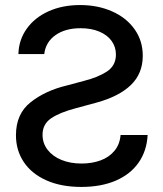

<svg xmlns="http://www.w3.org/2000/svg" viewBox="-20 -737 654 769"><path d="M300.8 -716.8Q371.6 -716.8 429 -691.4Q486.3 -666 519 -619.9Q551.8 -573.7 551.8 -513.7Q551.8 -442.4 504.2 -396.5Q456.5 -350.6 367.2 -326.2L284.2 -303.7Q219.2 -286.6 184.8 -263.2Q150.4 -239.7 150.4 -197.3Q150.4 -163.1 170.7 -137Q190.9 -110.8 226.3 -96.4Q261.7 -82 306.6 -82Q348.6 -82 383.1 -94.7Q417.5 -107.4 438.7 -133.3Q460 -159.2 462.9 -196.3H571.3Q567.9 -132.3 534.9 -85.4Q502 -38.6 443.4 -13.4Q384.8 11.7 305.7 11.7Q224.6 11.7 165.3 -14.9Q106 -41.5 75 -88.4Q43.9 -135.3 43.9 -195.3Q43.9 -281.2 102.8 -327.6Q161.6 -374 247.1 -394.5L316.4 -413.1Q371.6 -426.8 408 -450.4Q444.3 -474.1 444.3 -518.6Q444.3 -548.8 427.2 -572.8Q410.2 -596.7 377.9 -610.4Q345.7 -624 302.7 -624Q241.7 -624 202.4 -596.4Q163.1 -568.8 157.2 -520.5H53.7Q55.2 -577.1 86.9 -621.8Q118.7 -666.5 174.3 -691.7Q230 -716.8 300.8 -716.8Z"/></svg>

Font: Pretendard JP Medium
Style: Regular
Weight: 500
Designer: Base glyphs from Inter by Rasmus Andersson; Hangeul glyphs from Noto Sans CJK(Source Han Sans) by Jang Soo-young and Kan
Foundry: Kil Hyung-jin
Version: Version 1.309